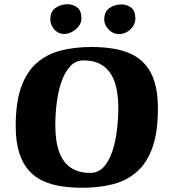

<svg xmlns="http://www.w3.org/2000/svg" viewBox="-20 -874 800 907"><path d="M369.5 13Q318.1 13 271 6.1Q223.9 -0.9 184.3 -18.7Q144.8 -36.5 115.8 -69.1Q86.7 -101.7 70.4 -153.1Q54.2 -204.5 54.2 -278.9Q54.2 -389.4 79.6 -461.4Q105 -533.5 152.2 -575.4Q199.4 -617.4 264.9 -634.7Q330.5 -652 411.5 -652Q462.9 -652 509.6 -645.2Q556.3 -638.4 595.8 -620.8Q635.4 -603.2 664.8 -570.8Q694.2 -538.3 710.1 -486.9Q726 -435.5 726 -361.1Q726 -250.6 700.6 -178.2Q675.2 -105.8 628 -63.7Q580.8 -21.6 515.3 -4.3Q449.7 13 369.5 13ZM405.2 -57.2Q443.8 -57.2 469.4 -84.8Q495 -112.3 510.2 -157.9Q525.5 -203.6 532.2 -257.7Q538.9 -311.8 538.9 -364.1Q538.9 -441.1 520.2 -490.7Q501.5 -540.2 465.2 -564.4Q429 -588.6 375 -588.6Q337.2 -588.6 311.6 -560.7Q286 -532.7 270.3 -487.5Q254.7 -442.2 248 -388.6Q241.3 -335 241.3 -282.7Q241.3 -205.2 260 -155.1Q278.7 -105.1 315.5 -81.2Q352.2 -57.2 405.2 -57.2ZM542.7 -712.9Q522.9 -712.9 507.1 -723.2Q491.3 -733.5 481.9 -749.4Q472.4 -765.3 472.4 -780.4Q472.4 -819.7 497.8 -836.5Q523.1 -853.2 554.2 -853.2Q578.8 -853.2 599.1 -838.3Q619.5 -823.4 619.5 -786.1Q619.5 -766.2 607.9 -749.2Q596.4 -732.2 578.7 -722.5Q561 -712.9 542.7 -712.9ZM282.7 -713.6Q263.6 -713.6 248.9 -723.9Q234.3 -734.2 226 -750.2Q217.7 -766.1 217.7 -781.1Q217.7 -820.5 243 -837.2Q268.4 -854 299.5 -854Q324.1 -854 344.4 -839.1Q364.7 -824.2 364.7 -786.8Q364.7 -767 351.7 -750Q338.6 -732.9 319.8 -723.3Q301 -713.6 282.7 -713.6Z"/></svg>

Font: Briem Hand Thin
Style: Regular
Weight: 100
Designer: Gunnlaugur SE Briem, Eben Sorkin
Foundry: Sorkin Type Co.
Version: Version 1.003